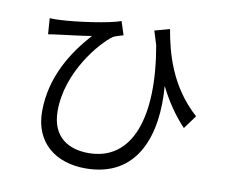

<svg xmlns="http://www.w3.org/2000/svg" viewBox="-84 -843 1168 997"><g transform="rotate(10 500.0 -344.5)"><path d="M109 -686 115 -602C135 -605 152 -608 171 -610C207 -615 290 -624 341 -633C252 -534 154 -390 154 -203C154 -38 269 50 426 50C703 50 779 -190 758 -443C796 -367 840 -302 894 -245L946 -316C798 -448 755 -618 734 -739L655 -717L678 -643C743 -272 658 -31 428 -31C326 -31 233 -79 233 -220C233 -425 385 -601 449 -647C463 -654 489 -661 502 -665L479 -736C420 -714 251 -690 162 -686C144 -685 123 -685 109 -686Z"/></g></svg>

Font: Noto Sans CJK SC
Style: Regular
Weight: 400
Designer: Ryoko NISHIZUKA 西塚涼子 (kana, bopomofo & ideographs); Paul D. Hunt (Latin, Greek & Cyrillic); Sandoll Communications 산돌커뮤니
Foundry: Adobe
Version: Version 2.004;hotconv 1.0.118;makeotfexe 2.5.65603